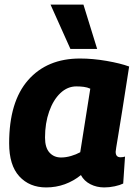

<svg xmlns="http://www.w3.org/2000/svg" viewBox="-20 -810 600 840"><path d="M436 10Q403 10 375.5 -4Q348 -18 334 -44Q302 -18 263.5 -4Q225 10 182 10Q109 10 64.5 -38.5Q20 -87 20 -183Q20 -365 103 -459.5Q186 -554 330 -554Q386 -554 446.5 -543.5Q507 -533 545 -519Q527 -403 515.5 -330.5Q504 -258 497.5 -219.5Q491 -181 488.5 -165Q486 -149 486 -146Q486 -122 507 -122Q519 -122 527 -125L519 -7Q505 0 482 5Q459 10 436 10ZM331 -144 375 -422Q362 -428 346.5 -430Q331 -432 314 -432Q275 -432 244 -402.5Q213 -373 195 -322Q177 -271 177 -208Q177 -164 196.5 -142.5Q216 -121 247 -121Q268 -121 290.5 -127.5Q313 -134 331 -144ZM288 -596 201 -790H345L405 -596Z"/></svg>

Font: Georama
Style: Bold Italic
Weight: 700
Italic angle: -9°
Designer: Jean-Baptiste Levee
Foundry: Production Type
Version: Version 1.000